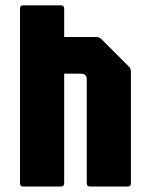

<svg xmlns="http://www.w3.org/2000/svg" viewBox="-20 -686 552 706"><path d="M66 0Q53.5 0 53.5 -12.5V-654Q53.5 -666.5 66 -666.5H203.5Q216 -666.5 216 -654V-550H333.5Q345 -550 353.5 -541.5L453.5 -441.5Q461.5 -433.5 461.5 -421.5V-12.5Q461.5 0 449 0H311.5Q299 0 299 -12.5V-394Q299 -415 278 -415H216V-12.5Q216 0 203.5 0Z"/></svg>

Font: Jaro 24pt
Style: Regular
Weight: 400
Designer: Agyei Archer, Celine Hurka, Mirko Velimirović
Version: Version 1.000